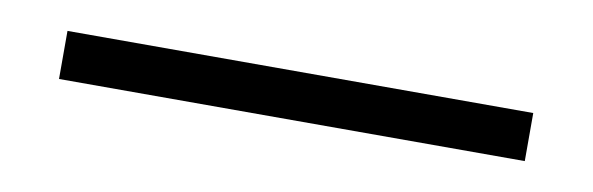

<svg xmlns="http://www.w3.org/2000/svg" viewBox="-23 -111 547 177"><g transform="rotate(10 250.0 -22.5)"><path d="M468 -45V0H32V-45Z"/></g></svg>

Font: Sawarabi Mincho
Style: Regular
Weight: 400
Version: Version 1.00